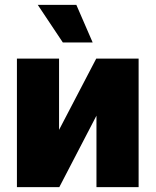

<svg xmlns="http://www.w3.org/2000/svg" viewBox="-20 -772 642 792"><path d="M377 -530.3H551.8V0H377.9V-294.9L224.6 0H49.8V-530.3H223.6V-236.3ZM135.7 -752H294.9L362.3 -596.7H239.3Z"/></svg>

Font: Pretendard JP Black
Style: Regular
Weight: 900
Designer: Base glyphs from Inter by Rasmus Andersson; Hangeul glyphs from Noto Sans CJK(Source Han Sans) by Jang Soo-young and Kan
Foundry: Kil Hyung-jin
Version: Version 1.309